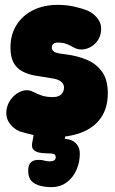

<svg xmlns="http://www.w3.org/2000/svg" viewBox="-20 -542 472 789"><path d="M198 22Q156 22 120 13.5Q84 5 61 -2Q33 -14 17 -39Q1 -64 8 -97Q13 -121 30.5 -141Q48 -161 72 -168.5Q96 -176 120 -163Q135 -155 153 -149Q171 -143 198 -143Q219 -143 231 -153.5Q243 -164 243 -183Q243 -198 229 -208Q215 -218 188 -221Q154 -226 123.5 -231.5Q93 -237 70.5 -249.5Q48 -262 35.5 -285Q23 -308 23 -347Q23 -400 48 -439.5Q73 -479 116.5 -500.5Q160 -522 218 -522Q254 -522 286.5 -514.5Q319 -507 341 -498Q369 -485 385 -460.5Q401 -436 393 -402Q388 -379 369.5 -361.5Q351 -344 326.5 -339.5Q302 -335 279 -349Q266 -357 251.5 -362Q237 -367 218 -367Q206 -367 199.5 -362Q193 -357 193 -347Q193 -337 201.5 -330Q210 -323 248 -319Q297 -313 336.5 -296.5Q376 -280 399.5 -247Q423 -214 423 -159Q423 -98 394.5 -57.5Q366 -17 315 2.5Q264 22 198 22ZM190 227Q176 227 162.5 225Q149 223 137 219Q111 209 103 193Q95 177 96 155V154Q98 114 140 115Q153 115 162.5 118Q172 121 184 121Q209 121 209 104Q209 94 201 91Q193 88 172 88Q156 88 141 85Q126 82 117.5 73Q109 64 112 47L125 -25H258L246 28Q265 30 278.5 37Q292 44 300 57.5Q308 71 308 90Q308 124 294.5 155.5Q281 187 254.5 207Q228 227 190 227Z"/></svg>

Font: Winky Sans ExtraBold
Style: Regular
Weight: 800
Designer: Simon Atzbach
Foundry: typofactur
Version: Version 1.205